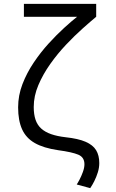

<svg xmlns="http://www.w3.org/2000/svg" viewBox="-20 -789 600 996"><path d="M448 187 378 168Q383 161 392.5 143Q402 125 410 103Q418 81 418 63Q418 27 386.5 13.5Q355 0 281 -10Q206 -21 160.5 -47Q115 -73 94.5 -118.5Q74 -164 74 -232Q74 -294 96.5 -352.5Q119 -411 155 -464.5Q191 -518 232.5 -563.5Q274 -609 313 -644.5Q352 -680 380 -702H104V-769H479V-702Q450 -678 408.5 -641Q367 -604 323 -557.5Q279 -511 241 -457.5Q203 -404 179 -347.5Q155 -291 155 -234Q155 -195 164.5 -167.5Q174 -140 194 -122Q214 -104 245.5 -93Q277 -82 321 -77Q386 -70 424 -53.5Q462 -37 478.5 -10Q495 17 495 57Q495 81 487.5 105Q480 129 469.5 150Q459 171 448 187Z"/></svg>

Font: Ubuntu Sans Mono
Style: Regular
Weight: 400
Monospace: yes
Designer: Dalton Maag Ltd
Foundry: Dalton Maag Ltd
Version: Version 1.006